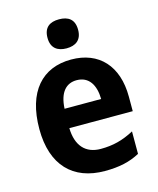

<svg xmlns="http://www.w3.org/2000/svg" viewBox="-115 -841 770 933"><g transform="rotate(-15 270.0 -375.0)"><path d="M271 -760C225 -760 194 -740 194 -687C194 -635 226 -614 271 -614C316 -614 348 -635 348 -687C348 -740 317 -760 271 -760ZM277 -556C132 -556 41 -458 41 -269C41 -87 137 10 297 10C370 10 423 -2 473 -29V-142C417 -112 367 -99 305 -99C229 -99 185 -147 183 -236H502V-309C502 -464 417 -556 277 -556ZM277 -452C339 -452 368 -403 369 -333H185C189 -417 226 -452 277 -452Z"/></g></svg>

Font: Noto Sans Sinhala UI SemiCondensed
Style: Bold
Weight: 700
Width: 4
Designer: Jelle Bosma - Monotype Design Team
Foundry: Monotype Imaging Inc.
Version: Version 2.006